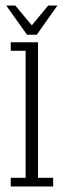

<svg xmlns="http://www.w3.org/2000/svg" viewBox="-20 -677 228 697"><path d="M19 0V-31.5H73V-492.5H19V-523.5H118V-31.5H173V0ZM78 -551 2.5 -657H35.5L95.5 -585L155 -657H188.5L113.5 -551Z"/></svg>

Font: Imbue 10pt ExtraLight
Style: Regular
Weight: 200
Designer: Tyler Finck
Foundry: Etcetera Type Company
Version: Version 1.102; ttfautohint (v1.8.3)